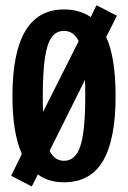

<svg xmlns="http://www.w3.org/2000/svg" viewBox="-20 -670 478 716"><path d="M376 -532.2Q411.1 -455.1 411.1 -311.5Q411.1 -150.4 364.3 -70.3Q317.4 9.8 218.8 9.8Q161.1 9.8 121.1 -19.5L98.6 25.4L21.5 -14.6L61.5 -95.7Q26.4 -174.8 26.4 -311.5Q26.4 -473.6 74.2 -554.2Q122.1 -634.8 218.8 -634.8Q276.4 -634.8 318.4 -606.4L339.8 -650.4L416 -611.3ZM140.6 -252.9 273.4 -516.6Q254.9 -554.7 218.8 -554.7Q189.5 -554.7 172.4 -530.8Q155.3 -506.8 147.5 -454.1Q139.6 -401.4 139.6 -311.5Q139.6 -270.5 140.6 -252.9ZM296.9 -372.1 165 -107.4Q183.6 -70.3 218.8 -70.3Q261.7 -70.3 279.8 -125.5Q297.9 -180.7 297.9 -311.5Q297.9 -353.5 296.9 -372.1Z"/></svg>

Font: Sudo
Style: Bold
Weight: 700
Monospace: yes
Designer: Jens Kutilek
Foundry: Jens Kutilek
Version: Version 0.040